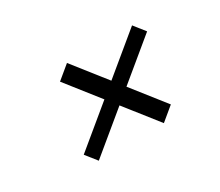

<svg xmlns="http://www.w3.org/2000/svg" viewBox="-72 -675 744 649"><g transform="rotate(-30 300.0 -350.0)"><path d="M230 -520 464 -223 412 -180 178 -477ZM518 -477 158 -180 124 -223 484 -520Z"/></g></svg>

Font: Epunda Slab Light
Style: Italic
Weight: 300
Italic angle: -12°
Designer: Simon Atzbach
Foundry: typofactur
Version: Version 1.102